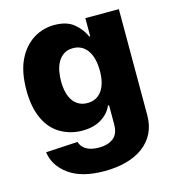

<svg xmlns="http://www.w3.org/2000/svg" viewBox="-113 -647 867 957"><g transform="rotate(-15 320.5 -169.0)"><path d="M36.2 -273.4Q36.2 -369 66.8 -431.1Q82 -462 102.5 -484.9Q122.9 -507.8 147 -522.7Q171.2 -537.6 198.2 -545.1Q225.1 -552.6 253.6 -552.6Q318.9 -552.6 355.5 -521.3Q392.4 -489.7 408 -452.1H413V-545.5H585.9V2.1Q585.9 54.3 565.9 94.1Q545.8 133.9 509.2 161Q472.7 188.2 421.7 202.1Q370.7 215.9 309.3 215.9Q192.1 215.9 126.8 168.7Q60.7 121.4 51.1 49.7L215.6 40.5Q222.7 66.1 247.3 80.8Q272 95.5 313.9 95.5Q357.6 95.5 386.4 74.2Q414.8 52.9 414.8 0.7V-95.2H408.7Q393.5 -57.5 354 -32.7Q313.9 -7.5 254.3 -7.5Q195.7 -7.5 145.2 -35.5Q120.4 -49.4 100.3 -71Q80.3 -92.7 66.1 -122.2Q51.8 -151.6 44 -189.5Q36.2 -227.3 36.2 -273.4ZM214.5 -273.4Q214.5 -240.8 221.1 -214.8Q227.6 -188.9 240.4 -171Q253.2 -153.1 271.8 -143.5Q290.5 -133.9 314.6 -133.9Q338.4 -133.9 357.1 -143.3Q375.7 -152.7 388.7 -170.6Q401.6 -188.6 408.4 -214.5Q415.1 -240.4 415.1 -273.4Q415.1 -306.5 408.4 -333.1Q401.6 -359.7 388.7 -378.4Q375.7 -397 357.1 -407Q338.4 -416.9 314.6 -416.9Q285.2 -416.9 265.8 -403.6Q246.4 -390.3 235.1 -369.5Q223.7 -348.7 219.1 -323.2Q214.5 -297.6 214.5 -273.4Z"/></g></svg>

Font: Inter P Extra Bold
Style: Regular
Weight: 800
Designer: Rasmus Andersson
Foundry: rsms
Version: Version 3.018;git-588b23468